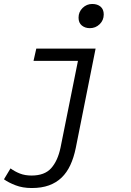

<svg xmlns="http://www.w3.org/2000/svg" viewBox="-38 -731 658 968"><path d="M122 217Q76 217 40 203Q4 189 -18 173L15 118Q37 134 62.5 144Q88 154 121 154Q187 154 220 117Q253 80 267 14L355 -424H131L145 -486H444L344 15Q334 64 316.5 101.5Q299 139 272.5 164.5Q246 190 209 203.5Q172 217 122 217ZM415 -589Q391 -589 374.5 -602.5Q358 -616 358 -642Q358 -671 378.5 -691Q399 -711 427 -711Q453 -711 469 -697.5Q485 -684 485 -658Q485 -629 464.5 -609Q444 -589 415 -589Z"/></svg>

Font: Source Code Pro
Style: Italic
Weight: 400
Italic angle: -11°
Monospace: yes
Designer: Paul D. Hunt, Teo Tuominen
Foundry: Adobe Systems Incorporated
Version: Version 1.050;PS 1.000;hotconv 16.6.51;makeotf.lib2.5.65220